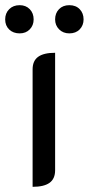

<svg xmlns="http://www.w3.org/2000/svg" viewBox="-56 -713 343 742"><path d="M70 -445Q70 -478 91.5 -493.5Q113 -509 157 -509V-55Q157 -22 135.5 -6.5Q114 9 70 9ZM-36 -638Q-36 -662 -20.5 -677.5Q-5 -693 20 -693Q44 -693 59 -677.5Q74 -662 74 -638Q74 -615 59 -599.5Q44 -584 20 -584Q-5 -584 -20.5 -599Q-36 -614 -36 -638ZM157 -638Q157 -662 172 -677.5Q187 -693 212 -693Q237 -693 252 -677.5Q267 -662 267 -638Q267 -615 252 -599.5Q237 -584 212 -584Q188 -584 172.5 -599.5Q157 -615 157 -638Z"/></svg>

Font: K2D
Style: Regular
Weight: 400
Version: Version 1.000; ttfautohint (v1.6)